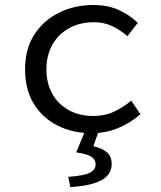

<svg xmlns="http://www.w3.org/2000/svg" viewBox="-20 -518 640 764"><path d="M345.8 12Q270 12 209.6 -18.1Q149.3 -48.1 114.5 -105Q79.7 -161.9 79.7 -242.4Q79.7 -323.5 116.9 -380.8Q154.1 -438 215.7 -468Q277.4 -498.1 350.6 -498.1Q410.8 -498.1 454.7 -477.3Q498.5 -456.4 528.2 -427L486.9 -374.1Q457 -400.1 424.9 -414.8Q392.8 -429.6 354.3 -429.6Q298.3 -429.6 255.4 -406.1Q212.5 -382.6 188.6 -340.3Q164.7 -298.1 164.7 -242.4Q164.7 -186.7 188.1 -144.8Q211.5 -102.9 253.8 -79.7Q296.2 -56.5 352 -56.5Q397.3 -56.5 434.7 -74.2Q472.2 -92 502.2 -117.4L538.6 -63.8Q498.9 -28.3 449.6 -8.2Q400.2 12 345.8 12ZM259.8 226.3 251.6 185.6Q314.3 181.3 337.4 169.5Q360.4 157.6 360.4 136Q360.4 116.3 343.4 105.4Q326.4 94.4 283.2 88.4L323.3 -8.2H377L351.4 63.8Q385.9 71.5 405.1 87.8Q424.3 104 424.3 134.7Q424.3 178 381.8 200Q339.2 222 259.8 226.3Z"/></svg>

Font: Source Code Pro ExtraLight
Style: Regular
Weight: 200
Monospace: yes
Designer: Paul D. Hunt, Teo Tuominen
Foundry: Adobe
Version: Version 1.026;hotconv 1.1.0;makeotfexe 2.6.0